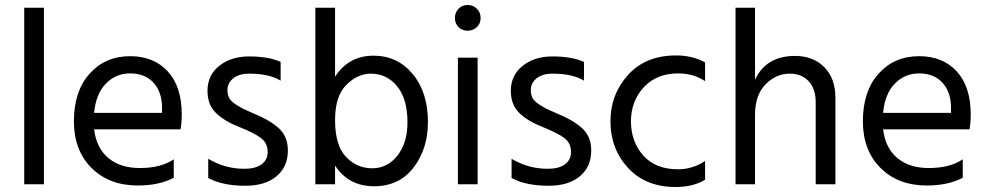

<svg xmlns="http://www.w3.org/2000/svg" viewBox="-20 -738 3955 769"><path d="M156 0H77V-707H156Z M676 -26Q617 5 532 5Q417 5 346.5 -65.5Q276 -136 276 -252Q276 -373 339 -443Q402 -513 501 -513Q596 -513 652 -452Q708 -391 708 -279Q708 -247 703 -220H357Q366 -145 414 -105Q462 -65 540 -65Q625 -65 676 -100ZM501 -444Q444 -444 404 -403Q364 -362 357 -286H629V-306Q629 -369 595 -406.5Q561 -444 501 -444Z M1133 -135Q1133 -70 1087.5 -32Q1042 6 963 6Q871 6 814 -25V-102Q881 -62 958 -62Q1004 -62 1028 -80Q1052 -98 1052 -129Q1052 -165 1025.5 -185Q999 -205 937 -230Q880 -252 845.5 -285Q811 -318 811 -374Q811 -437 858.5 -474.5Q906 -512 977 -512Q1056 -512 1104 -490V-415Q1058 -443 978 -443Q938 -443 914.5 -424.5Q891 -406 891 -377Q891 -359 898 -345.5Q905 -332 925.5 -319Q946 -306 955.5 -301.5Q965 -297 997 -283Q1061 -257 1097 -224Q1133 -191 1133 -135Z M1322 0H1243V-707H1322V-431Q1377 -515 1476 -515Q1572 -515 1633 -441.5Q1694 -368 1694 -249Q1694 -142 1636.5 -67Q1579 8 1478 8Q1376 8 1322 -75ZM1322 -257Q1322 -156 1365.5 -110Q1409 -64 1471 -64Q1532 -64 1572 -115Q1612 -166 1612 -248Q1612 -342 1570.5 -392.5Q1529 -443 1466 -443Q1412 -443 1367 -398Q1322 -353 1322 -257Z M1893 0H1814V-507H1893ZM1890 -703Q1905 -688 1905 -666Q1905 -644 1890 -629.5Q1875 -615 1853 -615Q1831 -615 1816.5 -629.5Q1802 -644 1802 -666Q1802 -688 1816.5 -703Q1831 -718 1853 -718Q1875 -718 1890 -703Z M2348 -135Q2348 -70 2302.5 -32Q2257 6 2178 6Q2086 6 2029 -25V-102Q2096 -62 2173 -62Q2219 -62 2243 -80Q2267 -98 2267 -129Q2267 -165 2240.5 -185Q2214 -205 2152 -230Q2095 -252 2060.5 -285Q2026 -318 2026 -374Q2026 -437 2073.5 -474.5Q2121 -512 2192 -512Q2271 -512 2319 -490V-415Q2273 -443 2193 -443Q2153 -443 2129.5 -424.5Q2106 -406 2106 -377Q2106 -359 2113 -345.5Q2120 -332 2140.5 -319Q2161 -306 2170.5 -301.5Q2180 -297 2212 -283Q2276 -257 2312 -224Q2348 -191 2348 -135Z M2804 -18Q2756 11 2686 11Q2566 11 2495.5 -65.5Q2425 -142 2425 -252Q2425 -360 2495.5 -438Q2566 -516 2688 -516Q2753 -516 2804 -488V-413Q2758 -444 2696 -444Q2610 -444 2558.5 -388.5Q2507 -333 2507 -251Q2508 -169 2557 -114.5Q2606 -60 2696 -60Q2754 -60 2804 -93Z M3326 0H3247V-328Q3247 -383 3218.5 -413Q3190 -443 3144 -443Q3088 -443 3046 -400Q3004 -357 3004 -277V0H2926V-707H3004V-419Q3049 -514 3164 -514Q3237 -514 3281.5 -469Q3326 -424 3326 -347Z M3836 -26Q3777 5 3692 5Q3577 5 3506.5 -65.5Q3436 -136 3436 -252Q3436 -373 3499 -443Q3562 -513 3661 -513Q3756 -513 3812 -452Q3868 -391 3868 -279Q3868 -247 3863 -220H3517Q3526 -145 3574 -105Q3622 -65 3700 -65Q3785 -65 3836 -100ZM3661 -444Q3604 -444 3564 -403Q3524 -362 3517 -286H3789V-306Q3789 -369 3755 -406.5Q3721 -444 3661 -444Z"/></svg>

Font: Hind Guntur
Style: Regular
Weight: 400
Designer: Manushi Parikh, Hitesh Malaviya
Foundry: Indian Type Foundry
Version: Version 1.002;PS 1.0;hotconv 1.0.86;makeotf.lib2.5.63406; tt